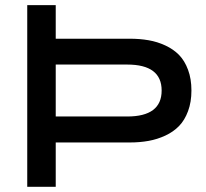

<svg xmlns="http://www.w3.org/2000/svg" viewBox="-20 -720 793 740"><path d="M85 -700.2H194.8V-570.8H480Q519 -570.8 552.7 -564.9Q586.4 -559.1 617.4 -544.7Q648.4 -530.3 670.2 -508.1Q691.9 -485.8 704.8 -450.9Q717.8 -416 717.8 -371.1Q717.8 -326.7 704.8 -291.7Q691.9 -256.8 670.2 -234.4Q648.4 -211.9 617.4 -197.5Q586.4 -183.1 552.7 -177Q519 -170.9 480 -170.9H194.8V0H85ZM470.2 -471.2H194.8V-271H470.2Q603 -271 603 -371.1Q603 -471.2 470.2 -471.2Z"/></svg>

Font: Copperplate Sans CC Heavy
Style: Regular
Weight: 400
Designer: indestructible type*
Foundry: Cowboy Collective
Version: Version 1.000